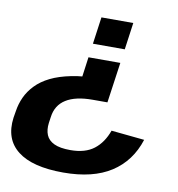

<svg xmlns="http://www.w3.org/2000/svg" viewBox="-87 -613 791 855"><g transform="rotate(10 308.5 -185.0)"><path d="M0 -62Q5 -96 19 -126.5Q33 -157 58.5 -183.5Q84 -210 122.5 -229Q161 -248 215.5 -259Q270 -270 341 -270L258 -216L277 -355H421L395 -172H328Q251 -172 208 -145Q165 -118 158 -64L154 -36Q150 -5 159.5 18Q169 41 195.5 53.5Q222 66 269 66Q336 66 375.5 35.5Q415 5 435 -51L585 -36Q553 64 471 117Q389 170 255 170Q115 170 48.5 118Q-18 66 -5 -32ZM286 -418 303 -540H447L430 -418Z"/></g></svg>

Font: Pathway Extreme 28pt
Style: Bold Italic
Weight: 700
Italic angle: -8°
Designer: Eduardo Rodriguez Tunni
Foundry: Eduardo Rodriguez Tunni
Version: Version 1.001;gftools[0.9.26]